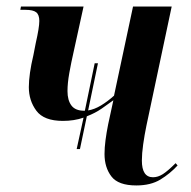

<svg xmlns="http://www.w3.org/2000/svg" viewBox="-20 -556 582 586"><path d="M214 -101 235 -197Q221 -192 205 -189.5Q189 -187 172 -187Q114 -187 91 -218Q68 -249 68 -290Q68 -309 71.5 -334Q75 -359 82 -388L89 -424Q100 -472 100 -492Q100 -511 90.5 -518.5Q81 -526 58 -526H42L44 -536H235L205 -399Q197 -364 191.5 -333Q186 -302 186 -278Q186 -250 198 -234Q210 -218 237 -218H239L269 -363H279L249 -219Q268 -222 288 -234Q308 -246 328 -264L386 -536H504L427 -173Q421 -144 417 -115.5Q413 -87 413 -66Q413 -15 447 -15Q462 -15 477 -24.5Q492 -34 516 -58L522 -51Q499 -26 469.5 -8Q440 10 396 10Q341 10 320 -17.5Q299 -45 299 -86Q299 -105 302 -128Q305 -151 310 -176L326 -250Q311 -239 291 -225Q271 -211 245 -201L224 -101Z"/></svg>

Font: Noto Serif Display Condensed SemiBold
Style: Italic
Weight: 600
Width: 3
Italic angle: -12°
Designer: Monotype Design Team
Foundry: Monotype Imaging Inc.
Version: Version 2.009